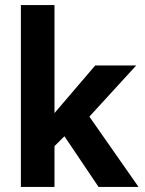

<svg xmlns="http://www.w3.org/2000/svg" viewBox="-20 -734 568 754"><path d="M194 -160V0H62V-714H194V-290L354 -477H515L331 -276L524 0H367L233 -199Z"/></svg>

Font: Mukta Mahee
Style: Bold
Weight: 700
Designer: Shuchita Grover, Noopur Datye, Girish Dalvi, Yashodeep Gholap
Foundry: Ek Type
Version: Version 2.538;PS 1.000;hotconv 16.6.51;makeotf.lib2.5.65220;